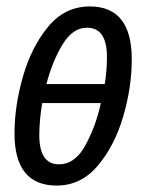

<svg xmlns="http://www.w3.org/2000/svg" viewBox="-20 -566 453 596"><path d="M156 10Q231 10 283 -51Q335 -112 362 -203Q389 -294 389 -382Q389 -546 259 -546Q181 -546 129 -482.5Q77 -419 51 -327.5Q25 -236 25 -152Q25 10 156 10ZM124 -305Q143 -377 174.5 -428.5Q206 -480 250 -480Q312 -480 312 -389Q312 -346 305 -305ZM163 -56Q102 -56 102 -146Q102 -192 111 -246H293Q279 -179 246.5 -117.5Q214 -56 163 -56Z"/></svg>

Font: Noto Sans UI Condensed
Style: Italic
Weight: 400
Width: 3
Italic angle: -12°
Designer: Monotype Design Team
Foundry: Monotype Imaging Inc.
Version: Version 1.901